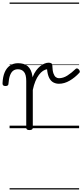

<svg xmlns="http://www.w3.org/2000/svg" viewBox="-76 -1016 653 1522"><path d="M157 15Q144 15 138 10.5Q132 6 132 -4V-374Q132 -424 114.5 -445.5Q97 -467 66 -467Q44 -467 28.5 -455.5Q13 -444 3.5 -418.5Q-6 -393 -9 -352Q-9 -343 -15 -338.5Q-21 -334 -33 -334Q-43 -334 -49.5 -338.5Q-56 -343 -56 -355Q-54 -408 -38.5 -443.5Q-23 -479 4 -497Q31 -515 67 -515Q90 -515 109.5 -509.5Q129 -504 143.5 -491.5Q158 -479 167.5 -459.5Q177 -440 181 -412L182 -403Q194 -435 210 -456.5Q226 -478 243.5 -492Q261 -506 278 -512.5Q295 -519 309 -519Q323 -519 331 -514Q339 -509 339 -494Q340 -456 347.5 -434.5Q355 -413 366.5 -404.5Q378 -396 391 -396Q425 -396 458 -417Q491 -438 524 -470Q529 -475 536 -473.5Q543 -472 549 -465Q555 -458 556.5 -451Q558 -444 553 -439Q518 -401 476 -376.5Q434 -352 391 -352Q367 -352 346.5 -363Q326 -374 313.5 -399.5Q301 -425 297 -467Q281 -465 264.5 -454Q248 -443 232.5 -422.5Q217 -402 204.5 -372Q192 -342 184 -303V-4Q184 6 177.5 10.5Q171 15 157 15ZM0 476H551V486H0ZM0 -20H551V0H0ZM0 -505H551V-500H0ZM0 -996H551V-986H0Z"/></svg>

Font: Playwrite PL Guides
Style: Regular
Weight: 400
Designer: Veronika Burian, José Scaglione
Foundry: TypeTogether
Version: Version 1.003